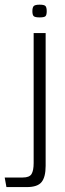

<svg xmlns="http://www.w3.org/2000/svg" viewBox="-65 -608 270 801"><path d="M-38.2 172.5 -45.4 132.5H30.2Q57.8 132.5 66.6 118Q75.4 103.5 75.4 72.2V-470H125.4V84Q125.4 130.5 108.5 151.5Q91.6 172.5 46.7 172.5ZM100.4 -535.4Q81.4 -535.4 75.7 -540.5Q70.1 -545.7 70.1 -561.2Q70.1 -576.8 75.7 -582.7Q81.4 -588.5 100.4 -588.5Q119.6 -588.5 124.8 -582.7Q129.9 -576.8 129.9 -561.2Q129.9 -545.7 124.8 -540.5Q119.6 -535.4 100.4 -535.4Z"/></svg>

Font: Smooch Sans Thin
Style: Regular
Weight: 100
Designer: Robert E. Leuschke
Foundry: Robert E. Leuschke
Version: Version 1.010